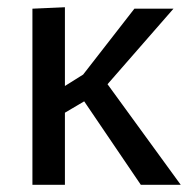

<svg xmlns="http://www.w3.org/2000/svg" viewBox="-20 -513 522 533"><path d="M70 -488.9 160.2 -492.9V-274.3L210.8 -306L353.1 -488.9H461.6L278.5 -279.2L481.7 0H370.9L213.7 -231.7L160.2 -200.1V0H70Z"/></svg>

Font: Murecho Thin
Style: Regular
Weight: 100
Designer: Neil Summerour
Foundry: Positype
Version: Version 1.010